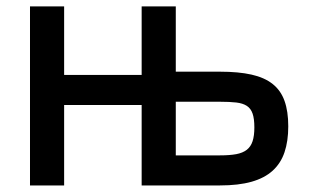

<svg xmlns="http://www.w3.org/2000/svg" viewBox="-20 -565 946 585"><path d="M71.4 0V-545.5H175.4V-336.6H411.6V-545.5H515.6V-346.6H649.9Q706.7 -346.6 746.3 -337.7Q785.9 -328.8 810.7 -309.1Q835.6 -289.4 846.9 -257.6Q858.3 -225.9 858.3 -180Q858.3 -134.9 846.9 -101.2Q835.6 -67.5 810.7 -44.9Q785.9 -22.4 746.3 -11.2Q706.7 0 649.9 0H411.6V-245H175.4V0ZM649.9 -91.6Q679.7 -91.6 699.8 -95.3Q719.8 -99.1 732.1 -108.7Q744.3 -118.3 749.6 -134.8Q755 -151.3 755 -176.8Q755 -203.5 749.6 -218.9Q744.3 -234.4 732.1 -242.4Q719.8 -250.4 699.8 -252.7Q679.7 -255 649.9 -255H515.6V-91.6Z"/></svg>

Font: Cannonade Med
Style: Regular
Weight: 500
Designer: Rasmus Andersson
Foundry: rsms
Version: Version 3.012;git-f93a4a705